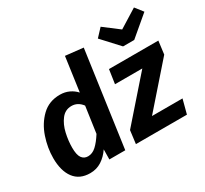

<svg xmlns="http://www.w3.org/2000/svg" viewBox="-162 -1043 1384 1297"><g transform="rotate(-30 530.0 -395.0)"><path d="M584 -741 480 0H356L357 -78Q328 -35 288.5 -9.5Q249 16 199 16Q117 16 74.5 -40.5Q32 -97 32 -197Q32 -276 59 -356.5Q86 -437 142.5 -491.5Q199 -546 284 -546Q323 -546 355 -531Q387 -516 409 -491L446 -756ZM178 -194Q178 -138 195 -114Q212 -90 243 -90Q277 -90 306.5 -117Q336 -144 367 -193L396 -397Q363 -441 314 -441Q265 -441 234.5 -401.5Q204 -362 191 -305Q178 -248 178 -194ZM1031 -428 752 -110H990L961 0H563L576 -102L856 -421H643L659 -530H1044ZM1060 -746 905 -615H818L697 -746L753 -806L870 -717L1013 -806Z"/></g></svg>

Font: Fira Sans SemiBold
Style: Italic
Weight: 600
Italic angle: -8°
Designer: bBox Type GmbH & Carrois Corporate GbR & Edenspiekermann AG
Foundry: bBox Type GmbH & Carrois Corporate GbR & Edenspiekermann AG
Version: Version 4.301